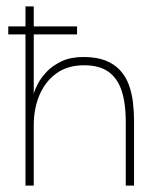

<svg xmlns="http://www.w3.org/2000/svg" viewBox="-20 -583 496 603"><path d="M375 0V-202Q375 -257 362.5 -296.5Q350 -336 321.5 -357Q293 -378 244 -378Q192 -378 157 -352.5Q122 -327 104 -284.5Q86 -242 86 -190V-290Q85 -284 87.5 -293.5Q90 -303 99.5 -321Q109 -339 127 -358Q145 -377 173.5 -390.5Q202 -404 242 -404Q283 -404 311 -393Q339 -382 357 -362.5Q375 -343 384.5 -317Q394 -291 397.5 -262Q401 -233 401 -202V0ZM60 0V-563H86V0ZM222 -475H6V-500H222Z"/></svg>

Font: Darker Grotesque Light
Style: Regular
Weight: 300
Designer: Gabriel Lam
Foundry: TypeRant
Version: Version 1.000;gftools[0.9.28]